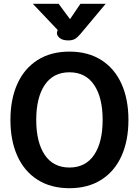

<svg xmlns="http://www.w3.org/2000/svg" viewBox="-20 -982 732 1012"><path d="M35 -350Q35 -459 71.5 -540Q108 -621 178 -665.5Q248 -710 346 -710Q444 -710 514 -665.5Q584 -621 620.5 -540Q657 -459 657 -350Q657 -241 620.5 -160Q584 -79 514 -34.5Q444 10 346 10Q248 10 178 -34.5Q108 -79 71.5 -160Q35 -241 35 -350ZM521 -350Q521 -468 476 -534.5Q431 -601 346 -601Q261 -601 216 -534.5Q171 -468 171 -350Q171 -232 216 -165.5Q261 -99 346 -99Q431 -99 476 -165.5Q521 -232 521 -350ZM280 -809Q280 -812 282 -818L284 -824L153 -962H289L349 -881L404 -962H537L404 -803Q388 -784 374.5 -776.5Q361 -769 340 -769Q311 -769 295.5 -781Q280 -793 280 -809Z"/></svg>

Font: Niramit
Style: Bold
Weight: 700
Designer: Katatrad Aksorn Co.,Ltd.
Foundry: Cadson Demak Co.,Ltd.
Version: Version 1.001; ttfautohint (v1.6)